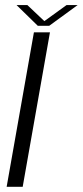

<svg xmlns="http://www.w3.org/2000/svg" viewBox="-20 -716 318 736"><path d="M5.5 0H67L171.5 -592H110ZM125 -617H168.5L277.5 -696.5H235L150 -635L85 -696.5H43.5Z"/></svg>

Font: Anybody UltraCondensed Thin Light
Style: Italic
Weight: 300
Italic angle: -10°
Version: Version 1.111